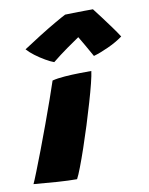

<svg xmlns="http://www.w3.org/2000/svg" viewBox="-129 -789 662 851"><g transform="rotate(-10 202.0 -363.0)"><path d="M148.5 1.5Q110.5 1.5 59.8 -2Q9 -5.5 -45.5 -10.5Q-39 -24 -23.8 -62.5Q-8.5 -101 11.5 -153.5Q31.5 -206 52 -262.2Q72.5 -318.5 90 -367.8Q107.5 -417 117.5 -448Q140.5 -454 174.5 -456.5Q208.5 -459 241.5 -459.5Q274.5 -460 294 -460Q292 -442.5 283 -406.2Q274 -370 260.2 -323Q246.5 -276 230.8 -225.8Q215 -175.5 199.2 -129.5Q183.5 -83.5 170.2 -48.8Q157 -14 148.5 1.5ZM348.5 -728Q362.5 -710 381.5 -684.8Q400.5 -659.5 419.2 -633.8Q438 -608 451 -587.5Q421.5 -566 383.5 -548.8Q345.5 -531.5 317 -523.5Q302 -551 286.5 -577.5Q271 -604 263 -617.5Q243 -604 207.2 -578.8Q171.5 -553.5 139 -527Q123.5 -532.5 101 -545.5Q78.5 -558.5 57.2 -574.5Q36 -590.5 23.5 -605Q60.5 -629.5 100 -654.2Q139.5 -679 172.8 -698.2Q206 -717.5 223 -726Q233.5 -726.5 258.5 -727Q283.5 -727.5 309.8 -727.8Q336 -728 348.5 -728Z"/></g></svg>

Font: Grandstander Black
Style: Italic
Weight: 900
Italic angle: -15°
Designer: Tyler Finck
Foundry: Etcetera Type Co
Version: Version 1.200; ttfautohint (v1.8.3)